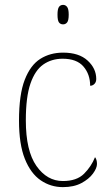

<svg xmlns="http://www.w3.org/2000/svg" viewBox="-20 -758 451 788"><path d="M238 10Q188 10 147 -18Q106 -46 82 -106Q58 -166 58 -263Q58 -370 81.5 -430.5Q105 -491 145.5 -516.5Q186 -542 239 -542Q304 -542 339.5 -509.5Q375 -477 375 -434Q375 -421 367.5 -413.5Q360 -406 350 -406Q350 -453 322.5 -485Q295 -517 237 -517Q192 -517 158 -493.5Q124 -470 105 -415Q86 -360 86 -264Q86 -139 129.5 -77Q173 -15 238 -15Q295 -15 325 -45Q355 -75 370 -113Q378 -103 378 -85Q378 -68 361.5 -45.5Q345 -23 314 -6.5Q283 10 238 10ZM239 -658Q228 -658 222 -666Q216 -674 216 -698Q216 -721 222 -729.5Q228 -738 239 -738Q249 -738 255.5 -729.5Q262 -721 262 -698Q262 -674 255.5 -666Q249 -658 239 -658Z"/></svg>

Font: Noto Serif Ethiopic SemiCondensed Thin
Style: Regular
Weight: 100
Width: 4
Designer: Monotype Design Team
Foundry: Monotype Imaging Inc.
Version: Version 2.102; ttfautohint (v1.8.4.7-5d5b)